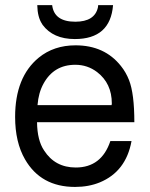

<svg xmlns="http://www.w3.org/2000/svg" viewBox="-20 -719 596 762"><path d="M127.9 -698.7H187Q194.8 -632.8 278.8 -632.8Q356 -632.8 368.7 -689.9L369.6 -698.7H428.7Q418 -564 276.9 -564Q190.9 -564 148.9 -620.6L147 -624Q128.9 -650.9 127.9 -698.7ZM513.2 -233.9H127Q127.9 -162.1 154.8 -122.1Q198.2 -54.2 280.8 -54.2Q382.8 -54.2 418 -159.2H502Q480 -38.1 376 4.9Q332 22.9 277.8 22.9Q142.1 22.9 79.1 -86.9Q40 -154.8 40 -254.9Q40 -413.1 133.8 -490.2Q193.8 -539.1 279.8 -539.1Q395 -539.1 460 -457Q480 -432.1 492.2 -400.9Q513.2 -347.2 513.2 -233.9ZM128.9 -301.8H422.9L423.8 -308.1Q423.8 -388.2 365.2 -433.1Q327.1 -461.9 278.8 -461.9Q193.8 -461.9 152.8 -387.2Q132.8 -351.1 128.9 -301.8Z"/></svg>

Font: SolaimanLipiNormal
Style: Normal
Weight: 400
Designer: Solaiman Karim
Version: Version 1.6.1 ; ttfautohint (v1.5.65-e2d9)